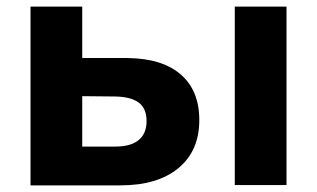

<svg xmlns="http://www.w3.org/2000/svg" viewBox="-20 -558 956 579"><path d="M72 -538H228V-383H364Q469 -382 525 -333.5Q581 -285 581 -196Q581 -103 518 -51Q455 1 343 1H72ZM422 -193Q422 -231 398.5 -248.5Q375 -266 328 -267L228 -268V-116H328Q374 -116 398 -135.5Q422 -155 422 -193ZM688 -538H844V0H688Z"/></svg>

Font: Chess Sans
Style: Bold
Weight: 700
Designer: Wolf Bōese
Foundry: Wolf Bōese
Version: Version 7.223